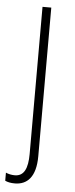

<svg xmlns="http://www.w3.org/2000/svg" viewBox="-73 -624 322 829"><g transform="rotate(5 88.0 -210.0)"><path d="M24 175C77 175 115 140 115 49V-595H77V43C77 105 61 140 21 140C7 140 -7 137 -18 132V167C-8 172 6 175 24 175Z"/></g></svg>

Font: Noto Sans Malayalam UI Condensed ExtraLight
Style: Regular
Weight: 200
Width: 3
Designer: Jelle Bosma - Monotype Design Team
Foundry: Monotype Imaging Inc.
Version: Version 2.104